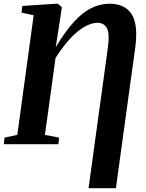

<svg xmlns="http://www.w3.org/2000/svg" viewBox="-30 -775 786 1032"><path d="M446 236.5 550 -520.5Q560 -593 545 -622.8Q530 -652.5 492.5 -652.5Q465 -652.5 429.8 -634.2Q394.5 -616 354 -574.8Q313.5 -533.5 268.5 -463.5L211.5 -50L287.5 -35.5L284 0H-9.5L-5.5 -35.5L63 -50L151 -693L85.5 -707L90 -743L270 -755H281L302.5 -736.5L296.5 -695L269.5 -521Q320 -606 367 -657.2Q414 -708.5 461.2 -731.8Q508.5 -755 558.5 -755Q642 -755 678 -698Q714 -641 696.5 -516L593 236.5Z"/></svg>

Font: Merriweather 72pt
Style: Bold Italic
Weight: 700
Italic angle: -7.8°
Version: Version 2.101